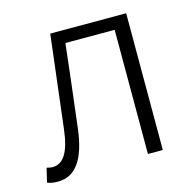

<svg xmlns="http://www.w3.org/2000/svg" viewBox="-86 -621 737 723"><g transform="rotate(-15 283.0 -260.0)"><path d="M55 13C122 13 164 -43 178 -161C191 -269 204 -376 216 -484H408V0H466V-533H170C156 -413 141 -294 127 -174C117 -85 91 -45 49 -45C40 -45 33 -47 26 -49L13 6C26 11 37 13 55 13Z"/></g></svg>

Font: Source Han Sans SC Light
Style: Regular
Weight: 300
Designer: Ryoko NISHIZUKA (kana & ideographs); Paul D. Hunt (Latin, Greek & Cyrillic); Wenlong ZHANG (bopomofo); Sandoll Communica
Foundry: Adobe Systems Incorporated
Version: Version 1.004;PS 1.004;hotconv 1.0.82;makeotf.lib2.5.63406